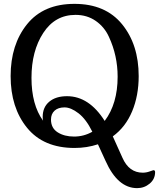

<svg xmlns="http://www.w3.org/2000/svg" viewBox="-20 -752 823 994"><path d="M698 -358Q698 -257 664 -175.5Q630 -94 564 -46L614 65Q648 142 719 142Q737 142 755 135.5Q773 129 774 129Q783 129 783 139Q783 175 755 198.5Q727 222 690 222Q589 222 526 80L487 -5Q430 14 366 14Q205 14 120 -90.5Q35 -195 35 -358Q35 -521 120 -626.5Q205 -732 365.5 -732Q526 -732 612 -626.5Q698 -521 698 -358ZM589 -355Q589 -464 544 -561Q521 -612 476 -643.5Q431 -675 371 -675Q265 -675 204 -581.5Q143 -488 143 -349Q143 -210 203 -127Q201 -134 201 -147Q201 -197 235 -225.5Q269 -254 327 -254Q441 -254 522 -126Q589 -215 589 -355ZM244 -133Q244 -89 278.5 -67Q313 -45 363.5 -45Q414 -45 458 -70Q426 -135 386.5 -165.5Q347 -196 314 -196Q281 -196 262.5 -179Q244 -162 244 -133Z"/></svg>

Font: Gabriela
Style: Regular
Weight: 400
Designer: Eduardo Rodriguez Tunni
Foundry: Eduardo Rodriguez Tunni
Version: Version 1.003